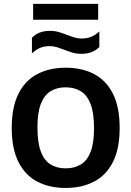

<svg xmlns="http://www.w3.org/2000/svg" viewBox="-20 -946 666 974"><path d="M313 7.5Q231 7.5 169.5 -24.5Q108 -56.5 73.8 -124Q39.5 -191.5 39.5 -297Q39.5 -403 73.8 -470.8Q108 -538.5 169.8 -570.5Q231.5 -602.5 313 -602.5Q395.5 -602.5 457 -570.5Q518.5 -538.5 552.8 -470.8Q587 -403 587 -297Q587 -191.5 552.8 -124Q518.5 -56.5 456.8 -24.5Q395 7.5 313 7.5ZM313 -92Q358 -92 390.2 -111.8Q422.5 -131.5 439.8 -176Q457 -220.5 457 -295Q457 -372 439.8 -417.5Q422.5 -463 390.2 -483Q358 -503 313 -503Q268.5 -503 236.5 -483.2Q204.5 -463.5 187.2 -419Q170 -374.5 170 -300Q170 -223 187 -177.5Q204 -132 236.2 -112Q268.5 -92 313 -92ZM392 -673Q367.5 -673 346.2 -679.5Q325 -686 305 -694Q287 -701 269 -706.5Q251 -712 232 -712Q204 -712 183.2 -703Q162.5 -694 142 -675.5V-754.5Q159.5 -772 181.5 -780.8Q203.5 -789.5 234 -789.5Q258.5 -789.5 280 -783Q301.5 -776.5 321 -768.5Q339 -762 357 -756.2Q375 -750.5 394 -750.5Q422 -750.5 443 -759.5Q464 -768.5 484 -786.5V-707.5Q467 -690.5 444.8 -681.8Q422.5 -673 392 -673ZM148 -846V-926.5H478V-846Z"/></svg>

Font: Encode Sans SC SemiCondensed SemiBold
Style: Regular
Weight: 600
Width: 4
Designer: Multiple Designers
Foundry: Impallari Type
Version: Version 3.002